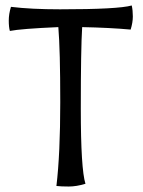

<svg xmlns="http://www.w3.org/2000/svg" viewBox="-20 -673 521 701"><path d="M280 -574Q275 -496 275 -276Q275 -56 292 -2Q259 8 231 8Q203 8 186 6Q200 -111 200 -300.5Q200 -490 193 -574Q56 -568 16 -560Q12 -574 12 -598Q12 -622 20 -648Q94 -639 199 -639Q411 -639 461 -653Q465 -635 465 -613Q465 -591 457 -565Q380 -572 280 -574Z"/></svg>

Font: Port Lligat Sans
Style: Regular
Weight: 400
Designer: Dario Muhafara, Eduardo Rodriguez Tunni
Foundry: Tipo
Version: Version 1.002